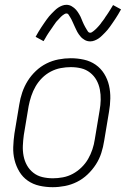

<svg xmlns="http://www.w3.org/2000/svg" viewBox="-20 -770 540 798"><path d="M199 8Q171 8 144 2Q117 -4 95.5 -19Q74 -34 60.5 -56.5Q47 -79 40.5 -105Q34 -131 35 -159Q36 -187 40 -215L60 -335Q64 -361 72.5 -386Q81 -411 95 -433.5Q109 -456 129 -475Q149 -494 173 -506Q197 -518 223 -523Q249 -528 274 -528Q302 -528 329 -522Q356 -516 377.5 -501Q399 -486 413 -463.5Q427 -441 433 -415Q439 -389 438.5 -361Q438 -333 433 -305L413 -185Q409 -159 401 -134Q393 -109 378.5 -86.5Q364 -64 344 -45Q324 -26 300 -14Q276 -2 250 3Q224 8 199 8ZM200 -29Q220 -29 241.5 -33Q263 -37 282.5 -47.5Q302 -58 318.5 -74Q335 -90 346 -109Q357 -128 364 -149Q371 -170 374 -191L394 -311Q398 -333 398.5 -355Q399 -377 395 -398Q391 -419 381 -437Q371 -455 354.5 -468Q338 -481 317.5 -486Q297 -491 274 -491Q254 -491 232.5 -487Q211 -483 191 -472.5Q171 -462 155 -446Q139 -430 128 -411Q117 -392 110 -371Q103 -350 99 -329L79 -209Q76 -187 75 -165Q74 -143 78 -122Q82 -101 92 -83Q102 -65 118.5 -52Q135 -39 156 -34Q177 -29 200 -29ZM355 -598Q349 -598 343 -599.5Q337 -601 332 -604Q327 -607 322.5 -610.5Q318 -614 314.5 -618.5Q311 -623 307.5 -627.5Q304 -632 301.5 -637Q299 -642 296.5 -647Q294 -652 291.5 -657.5Q289 -663 286.5 -668.5Q284 -674 281.5 -679.5Q279 -685 276.5 -690Q274 -695 271 -699.5Q268 -704 265 -709Q262 -714 256 -714Q252 -714 248 -711.5Q244 -709 240.5 -706.5Q237 -704 233.5 -700.5Q230 -697 226 -692.5Q222 -688 220.5 -686.5Q219 -685 216.5 -682.5Q214 -680 212 -677Q210 -674 207.5 -670.5Q205 -667 202.5 -663.5Q200 -660 197.5 -656Q195 -652 192 -648Q189 -644 186 -639.5Q183 -635 180 -630.5Q177 -626 174 -621Q171 -616 168 -610.5Q165 -605 161 -599L128 -617Q134 -628 140 -638Q146 -648 152 -657Q158 -666 163.5 -674Q169 -682 174 -689Q179 -696 184 -702Q189 -708 194 -713Q199 -718 206.5 -725.5Q214 -733 221.5 -738Q229 -743 238 -746.5Q247 -750 256 -750Q262 -750 267.5 -748.5Q273 -747 278 -744Q283 -741 287.5 -737.5Q292 -734 296 -729.5Q300 -725 303 -720.5Q306 -716 309 -711Q312 -706 314.5 -701Q317 -696 319 -690.5Q321 -685 323.5 -679.5Q326 -674 328.5 -668.5Q331 -663 334 -658Q337 -653 339.5 -648.5Q342 -644 345.5 -639Q349 -634 355 -634Q359 -634 362.5 -636.5Q366 -639 369.5 -641.5Q373 -644 376.5 -647.5Q380 -651 384.5 -655.5Q389 -660 390 -661.5Q391 -663 393.5 -665.5Q396 -668 398 -671Q400 -674 402.5 -677.5Q405 -681 408 -684.5Q411 -688 413.5 -692Q416 -696 418.5 -700Q421 -704 424.5 -708.5Q428 -713 430.5 -717.5Q433 -722 436.5 -727Q440 -732 443 -737.5Q446 -743 450 -749L483 -731Q477 -720 471 -710Q465 -700 459 -691Q453 -682 447.5 -674Q442 -666 437 -659Q432 -652 427 -646Q422 -640 417 -635Q412 -630 404.5 -622.5Q397 -615 389.5 -610Q382 -605 373 -601.5Q364 -598 355 -598Z"/></svg>

Font: Iosevka Term Curly Extralight
Style: Italic
Weight: 200
Italic angle: -9°
Designer: Belleve Invis
Foundry: Belleve Invis
Version: Version 32.3.0